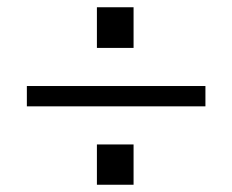

<svg xmlns="http://www.w3.org/2000/svg" viewBox="-20 -586 640 529"><path d="M247 -454V-566H348V-454ZM54 -349H546V-293H54ZM247 -77V-188H348V-77Z"/></svg>

Font: BDO Grotesk Light
Style: Regular
Weight: 300
Designer: Deni Anggara
Foundry: Lokal Container
Version: Version 2.000